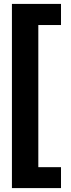

<svg xmlns="http://www.w3.org/2000/svg" viewBox="-20 -841 363 982"><path d="M292 -821V-713H176V14H292V121H41V-821Z"/></svg>

Font: FiraGO SemiBold
Style: Regular
Weight: 600
Designer: bBox Type
Foundry: bBox Type GmbH
Version: Version 1.001;PS 001.001;hotconv 1.0.88;makeotf.lib2.5.64775